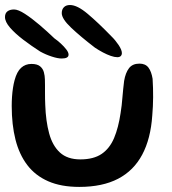

<svg xmlns="http://www.w3.org/2000/svg" viewBox="-23 -709 681 762"><path d="M291.6 32.8Q219.4 32.8 168.4 10.4Q117.4 -11.9 85.4 -53.8Q53.4 -95.8 38.4 -155Q23.5 -214.2 23.5 -288.4Q23.5 -306.7 24.7 -324.8Q25.9 -343 28.5 -359.9Q31.1 -376.9 34.8 -390.4Q44 -424.8 60.9 -440Q77.8 -455.3 101.8 -455.3Q124.7 -455.3 136 -445.9Q147.4 -436.6 151.1 -422.4Q154.9 -408.2 155.2 -393.9Q155.6 -384.1 155.6 -371.1Q155.6 -358.1 155.6 -344Q155.7 -330 155.8 -316.7Q156 -303.3 156.6 -292.4Q158.8 -228.5 172 -179.8Q185.1 -131.1 214.8 -103.7Q244.6 -76.4 295.8 -76.4Q348.5 -76.4 380.5 -98.2Q412.4 -120 429.8 -161.2Q447.1 -202.4 455.6 -260.3Q458.2 -275.2 459.9 -291Q461.7 -306.8 462.9 -322.8Q464.2 -338.8 465.9 -355.2Q467.6 -371.6 469.6 -387.9Q475.1 -420.3 489 -438.4Q502.8 -456.5 530.7 -456.5Q554.2 -456.5 566.2 -440.7Q578.1 -424.8 582.6 -396.3Q583.9 -378.2 584.3 -359.8Q584.8 -341.4 584.7 -323.1Q584.5 -304.7 583.7 -286.5Q582.9 -268.3 581.3 -250.6Q575.1 -158.4 541.4 -95.2Q507.8 -32 445.8 0.4Q383.7 32.8 291.6 32.8ZM221.5 -476.8Q206.2 -476.8 182.6 -484.5Q158.9 -492.1 136.4 -504.5Q101.4 -527 69.3 -551.4Q37.2 -575.9 17 -599.1Q-3.2 -622.4 -3.2 -641.4Q-3.2 -656.4 6.5 -663.9Q16.2 -671.4 32.7 -671.4Q49.1 -671.4 75.8 -654.1Q102.6 -636.8 133.5 -610.5Q164.4 -584.2 193 -556.7Q205.6 -548 218.4 -536.2Q231.2 -524.4 240.1 -512.8Q249.1 -501.2 249.1 -492.2Q249.1 -484.2 242.1 -480.5Q235.2 -476.8 221.5 -476.8ZM442.4 -482Q431.7 -482 416.6 -487.2Q401.6 -492.4 385.2 -501.1Q368.9 -509.8 354 -519.7Q296.3 -564 259.2 -599.2Q222.1 -634.3 222.1 -656.9Q222.1 -671.8 230.7 -680.4Q239.2 -689.1 254.8 -689.1Q283.6 -689.1 325.3 -653.8Q367.1 -618.6 418.9 -565.1Q434.4 -550.2 447.6 -530.6Q460.7 -510.9 460.7 -498.3Q460.7 -491.1 456.2 -486.5Q451.8 -482 442.4 -482Z"/></svg>

Font: Gluten Thin
Style: Regular
Weight: 100
Designer: Tyler Finck
Foundry: Etcetera Type Company
Version: Version 1.300